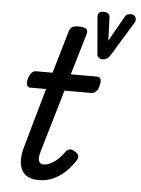

<svg xmlns="http://www.w3.org/2000/svg" viewBox="-57 -854 670 914"><g transform="rotate(5 278.5 -397.5)"><path d="M162 15Q123 15 99.5 -3Q76 -21 71 -57Q66 -93 82 -145L160 -420H84Q73 -420 68.5 -430Q64 -440 69 -460Q74 -480 83.5 -490Q93 -500 105 -500H184L242 -699Q248 -718 257.5 -724Q267 -730 287 -730Q317 -730 326 -721Q335 -712 328 -692L271 -500H398Q409 -500 413.5 -490.5Q418 -481 413 -460Q409 -441 399 -430.5Q389 -420 378 -420H248L161 -125Q151 -91 156.5 -76Q162 -61 180 -61Q200 -61 226.5 -78Q253 -95 280 -133Q289 -142 298 -143.5Q307 -145 322 -136Q337 -128 339.5 -118Q342 -108 338 -100Q326 -78 301.5 -51Q277 -24 242 -4.5Q207 15 162 15ZM531 -810Q548 -810 554 -797.5Q560 -785 552 -771L450 -604Q443 -594 434.5 -589Q426 -584 415 -584Q405 -584 397.5 -590Q390 -596 389 -604L374 -782Q373 -795 379 -802.5Q385 -810 400 -810Q414 -810 422.5 -804.5Q431 -799 431 -786L435 -675L502 -794Q507 -803 514 -806.5Q521 -810 531 -810Z"/></g></svg>

Font: Playwrite AU NSW
Style: Regular
Weight: 400
Designer: Veronika Burian, José Scaglione
Foundry: TypeTogether
Version: Version 1.002